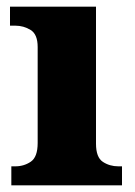

<svg xmlns="http://www.w3.org/2000/svg" viewBox="-20 -556 405 576"><path d="M14 0V-57H26Q52 -57 72.5 -71Q93 -85 93 -127V-415Q93 -453 72 -466Q51 -479 26 -479H10V-536H268V-125Q268 -84 288.5 -70.5Q309 -57 335 -57H346V0Z"/></svg>

Font: Noto Serif Tamil ExtraBold
Style: Italic
Weight: 800
Italic angle: -12°
Designer: Indian Type Foundry, Tom Grace, and the Monotype Design Team
Foundry: Monotype Imaging Inc.
Version: Version 2.003; ttfautohint (v1.8.4.7-5d5b)